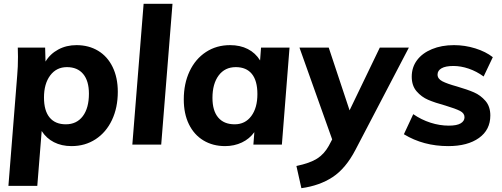

<svg xmlns="http://www.w3.org/2000/svg" viewBox="-20 -756 2623 1004"><path d="M596 -276Q596 -193 565.5 -128.5Q535 -64 480 -28Q425 8 354 8Q302 8 262 -12.5Q222 -33 198 -71L175 216H24L70 -362Q74 -405 74 -459Q74 -491 73 -507H216L218 -434Q242 -474 284.5 -497Q327 -520 380 -520Q444 -520 493 -490.5Q542 -461 569 -405.5Q596 -350 596 -276ZM445 -266Q445 -333 415 -369Q385 -405 330 -405Q275 -405 242.5 -361.5Q210 -318 210 -246Q210 -177 239.5 -141.5Q269 -106 324 -106Q381 -106 413 -148.5Q445 -191 445 -266Z M672 0 731 -736H882L823 0Z M1494 -507 1454 0H1305L1310 -65Q1285 -30 1245 -11Q1205 8 1157 8Q1093 8 1044 -21.5Q995 -51 968 -106Q941 -161 941 -236Q941 -319 971.5 -383.5Q1002 -448 1057 -484Q1112 -520 1183 -520Q1236 -520 1276 -499.5Q1316 -479 1340 -440L1345 -507ZM1326 -264Q1326 -334 1297 -369.5Q1268 -405 1213 -405Q1156 -405 1123.5 -361.5Q1091 -318 1091 -244Q1091 -177 1121 -141.5Q1151 -106 1207 -106Q1262 -106 1294 -149Q1326 -192 1326 -264Z M2118 -507 1839 27Q1788 125 1719.5 170Q1651 215 1556 228L1530 112Q1601 97 1638 73.5Q1675 50 1699 7L1717 -27L1546 -507H1699L1808 -179L1966 -507Z M2092 -54 2141 -159Q2183 -130 2231 -114.5Q2279 -99 2327 -99Q2369 -99 2389 -111Q2409 -123 2409 -143Q2409 -164 2385.5 -176Q2362 -188 2309 -204Q2254 -219 2219 -234Q2184 -249 2158.5 -278.5Q2133 -308 2133 -355Q2133 -404 2160.5 -441Q2188 -478 2238.5 -499Q2289 -520 2354 -520Q2411 -520 2465.5 -503Q2520 -486 2557 -457L2509 -356Q2472 -383 2431 -397Q2390 -411 2351 -411Q2310 -411 2289 -399Q2268 -387 2268 -366Q2268 -344 2293 -331Q2318 -318 2369 -304Q2424 -288 2458.5 -273Q2493 -258 2518.5 -228.5Q2544 -199 2544 -152Q2544 -77 2484.5 -34.5Q2425 8 2324 8Q2194 8 2092 -54Z"/></svg>

Font: Muli ExtraBold
Style: Italic
Weight: 800
Italic angle: -4.541°
Designer: Vernon Adams
Foundry: Vernon Adams
Version: Version 2.000